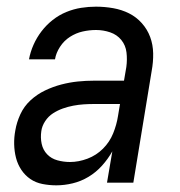

<svg xmlns="http://www.w3.org/2000/svg" viewBox="-20 -548 540 576"><path d="M149 8Q128 8 107.5 4Q87 0 71 -11Q55 -22 44 -38.5Q33 -55 28 -74.5Q23 -94 22.5 -115Q22 -136 26 -157Q30 -181 41 -205Q52 -229 71.5 -247Q91 -265 115 -276.5Q139 -288 164 -294.5Q189 -301 213.5 -303.5Q238 -306 263 -306H352L359 -347Q362 -369 359.5 -390.5Q357 -412 344 -428Q331 -444 310.5 -451Q290 -458 268 -458Q248 -458 228 -453.5Q208 -449 190 -437.5Q172 -426 160 -407.5Q148 -389 145 -370H67Q71 -392 80.5 -413.5Q90 -435 104.5 -454Q119 -473 138 -488Q157 -503 179 -512Q201 -521 223.5 -524.5Q246 -528 268 -528Q294 -528 319.5 -523.5Q345 -519 367 -508Q389 -497 405.5 -478.5Q422 -460 430.5 -437Q439 -414 439.5 -388Q440 -362 435 -335L380 0H301L317 -94Q304 -71 286 -51Q268 -31 245.5 -17.5Q223 -4 198 2Q173 8 149 8ZM190 -62Q216 -62 242.5 -72Q269 -82 289 -102Q309 -122 319.5 -148Q330 -174 334 -200L340 -236H263Q247 -236 231.5 -235Q216 -234 200 -231Q184 -228 168.5 -222.5Q153 -217 139 -208Q125 -199 115.5 -184.5Q106 -170 104 -155Q101 -135 105 -116.5Q109 -98 121.5 -85Q134 -72 152.5 -67Q171 -62 190 -62Z"/></svg>

Font: Iosevka SS04
Style: Italic
Weight: 400
Italic angle: -9°
Monospace: yes
Designer: Belleve Invis
Foundry: Belleve Invis
Version: Version 19.0.0; ttfautohint (v1.8.4)